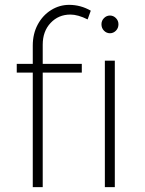

<svg xmlns="http://www.w3.org/2000/svg" viewBox="-20 -771 597 791"><path d="M156 -587V-508H317V-472H156V0H115V-472H49V-508H115V-583Q115 -632 135.5 -670Q156 -708 190.5 -729.5Q225 -751 265 -751Q312 -751 354 -727L341 -691Q301 -711 270 -711Q221 -711 188.5 -676.5Q156 -642 156 -587ZM412 -521H453V0H412ZM468 -671Q468 -655 457.5 -644.5Q447 -634 433 -634Q419 -634 408.5 -644.5Q398 -655 398 -671Q398 -686 408.5 -696.5Q419 -707 433 -707Q447 -707 457.5 -696.5Q468 -686 468 -671Z"/></svg>

Font: Argentum Sans ExtraLight
Style: Regular
Weight: 275
Designer: Julieta Ulanovsky (Modified by Cristiano Sobral)
Foundry: Julieta Ulanovsky
Version: Version 1.000; ttfautohint (v1.5.65-e2d9)